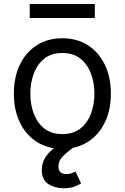

<svg xmlns="http://www.w3.org/2000/svg" viewBox="-20 -748 637 980"><path d="M297.9 11.7Q224.1 11.7 168.5 -23.4Q112.8 -58.6 81.8 -122.1Q50.8 -185.5 50.8 -269.5Q50.8 -355 81.8 -418.7Q112.8 -482.4 168.5 -517.6Q224.1 -552.7 297.9 -552.7Q372.1 -552.7 427.7 -517.6Q483.4 -482.4 514.6 -418.7Q545.9 -355 545.9 -269.5Q545.9 -185.5 514.6 -122.1Q483.4 -58.6 427.7 -23.4Q372.1 11.7 297.9 11.7ZM297.9 -63.5Q354.5 -63.5 390.6 -92.3Q426.8 -121.1 444.3 -168.2Q461.9 -215.3 461.9 -269.5Q461.9 -324.7 444.3 -372.1Q426.8 -419.4 390.6 -448.5Q354.5 -477.5 297.9 -477.5Q241.7 -477.5 205.8 -448.5Q169.9 -419.4 152.3 -372.1Q134.8 -324.7 134.8 -269.5Q134.8 -215.3 152.3 -168.2Q169.9 -121.1 205.8 -92.3Q241.7 -63.5 297.9 -63.5ZM305.7 212.9Q261.7 212.9 227.5 191.9Q193.4 170.9 193.4 119.1Q193.4 90.8 206.1 64.9Q218.8 39.1 247.1 15.1Q275.4 -8.8 322.3 -30.3L360.4 0Q328.6 23.4 303.5 47.1Q278.3 70.8 278.3 102.1Q278.3 120.1 288.3 130.4Q298.3 140.6 319.3 140.6Q334 140.6 345.7 136.2Q357.4 131.8 365.2 127L394 188.5Q379.4 196.8 358.9 204.8Q338.4 212.9 305.7 212.9ZM463.9 -727.5V-656.2H131.8V-727.5Z"/></svg>

Font: Inter V
Style: 
Weight: 400
Designer: Rasmus Andersson
Foundry: rsms
Version: Version 4.000;git-a3f224843